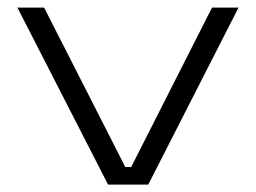

<svg xmlns="http://www.w3.org/2000/svg" viewBox="-20 -498 690 518"><path d="M334 -47.5 552 -477.5H623.5L380 0H271.5L27 -477.5H99L318 -47.5Z"/></svg>

Font: Anek Latin Expanded Light
Style: Regular
Weight: 300
Width: 7
Designer: Yesha Goshar
Foundry: Ek Type
Version: Version 1.003